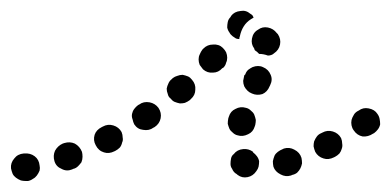

<svg xmlns="http://www.w3.org/2000/svg" viewBox="-38 -297 711 349"><path d="M29 22Q32 18 34 13Q35 8 34 4Q33 -7 25 -13Q17 -19 6 -18Q5 -18 5 -18Q-6 -17 -12 -9Q-19 -1 -18 9Q-17 14 -15 19Q-13 23 -9 26Q-5 29 0 31Q4 32 9 32Q11 32 13 32Q18 31 22 28Q26 26 29 22ZM428 14Q431 10 432 6Q433 1 433 -4Q432 -9 429 -13Q426 -17 422 -20Q422 -20 422 -21Q414 -27 404 -26Q393 -25 387 -17Q383 -14 382 -9Q381 -4 381 1Q381 6 384 10Q386 15 390 18Q392 19 394 21Q402 27 412 25Q422 23 428 14ZM508 9Q510 5 511 0Q511 -5 510 -10Q507 -20 497 -25Q488 -30 478 -27L476 -26Q471 -24 467 -21Q463 -18 461 -14Q459 -9 458 -4Q458 1 459 6Q462 15 472 20Q481 25 491 22L493 21Q498 20 502 17Q506 13 508 9ZM110 -2Q112 -7 112 -12Q112 -17 111 -21Q107 -31 98 -36Q89 -40 79 -37L76 -36Q67 -32 62 -23Q58 -14 61 -4Q64 6 74 10Q83 15 93 11L95 10Q100 9 104 5Q107 2 110 -2ZM583 -26Q585 -31 584 -36Q584 -41 582 -46Q577 -55 567 -58Q557 -61 548 -56L546 -55Q541 -53 538 -49Q535 -45 533 -40Q532 -36 532 -31Q533 -26 535 -21Q540 -12 550 -9Q559 -6 569 -11L571 -12Q575 -14 579 -18Q582 -22 583 -26ZM184 -38Q186 -42 185 -47Q185 -52 183 -57Q178 -66 168 -69Q158 -72 149 -67L147 -66Q137 -61 134 -52Q131 -42 136 -33Q141 -23 151 -20Q160 -17 170 -22L172 -23Q176 -25 180 -29Q183 -33 184 -38ZM653 -71Q653 -76 652 -81Q651 -86 648 -90Q643 -98 632 -100Q622 -102 614 -96L612 -95Q607 -92 605 -88Q602 -83 601 -79Q600 -74 601 -69Q602 -64 605 -60Q611 -51 621 -49Q631 -48 640 -54L642 -55Q646 -58 649 -62Q652 -66 653 -71ZM379 -63Q381 -59 385 -56Q389 -52 394 -51Q403 -48 413 -53Q422 -57 425 -67L426 -70Q427 -75 427 -79Q426 -84 424 -89Q422 -93 418 -96Q414 -100 409 -101Q399 -104 390 -99Q381 -95 378 -85L377 -82Q376 -77 376 -72Q377 -68 379 -63ZM250 -101Q244 -109 234 -111Q223 -113 215 -107L213 -106Q209 -103 206 -99Q203 -95 202 -90Q201 -85 203 -80Q204 -75 206 -71Q212 -62 222 -61Q233 -59 241 -65L243 -66Q252 -72 254 -82Q256 -92 250 -101ZM311 -152Q308 -156 304 -158Q299 -160 294 -161Q289 -161 284 -159Q280 -158 276 -155L274 -153Q270 -150 268 -145Q266 -141 265 -136Q265 -131 267 -126Q268 -121 272 -118Q275 -114 279 -112Q284 -110 289 -109Q294 -109 298 -110Q303 -112 307 -115L309 -117Q317 -124 317 -134Q318 -144 311 -152ZM406 -140Q408 -136 412 -132Q415 -129 420 -127Q429 -123 439 -126Q448 -130 452 -140L453 -142Q458 -152 454 -161Q450 -171 440 -175Q436 -177 431 -177Q426 -177 421 -175Q417 -173 413 -170Q409 -166 408 -162L406 -160Q405 -155 404 -150Q404 -145 406 -140ZM375 -192Q375 -197 373 -202Q371 -206 367 -210Q360 -217 349 -216Q339 -216 332 -209L330 -207Q327 -203 325 -198Q323 -194 323 -189Q323 -184 325 -179Q328 -175 331 -171Q339 -164 349 -165Q359 -165 366 -173L368 -174Q372 -178 373 -183Q375 -187 375 -192ZM425 -206 424 -209Q418 -217 420 -227Q422 -238 431 -243Q439 -249 449 -247Q459 -245 465 -237L467 -235Q473 -226 471 -216Q469 -206 460 -200Q458 -198 455 -197Q452 -196 449 -196Q441 -199 433 -199Q431 -201 429 -203Q427 -204 425 -206ZM375 -247Q375 -252 376 -257Q377 -262 381 -266L382 -268Q388 -276 399 -277Q409 -279 417 -272Q419 -271 421 -269Q422 -267 423 -265Q421 -264 418 -262Q410 -257 405 -249Q400 -241 398 -231Q397 -229 397 -226Q394 -226 391 -227Q388 -229 385 -231Q381 -234 379 -238Q376 -242 375 -247Z"/></svg>

Font: FRB American Cursive Guidelines Arrows Dotted Black
Style: Bold Italic
Weight: 900
Italic angle: -25°
Version: Version 2.0;Modular Font Editor K font №1